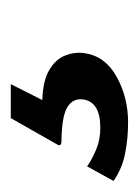

<svg xmlns="http://www.w3.org/2000/svg" viewBox="-19 -74 258 356"><g transform="rotate(-90 110.0 104.0)"><path d="M61 212.5Q30.5 212.5 2.5 206.8Q-25.5 201 -47.5 185.5L-20.5 136.5Q-7 146 11.2 153.5Q29.5 161 51 161Q98.5 161 103.5 130Q106.5 110.5 89.5 100Q72.5 89.5 27 89Q14.5 89 21 79.5L69 -5H132L102.5 53.5Q138.5 54.5 158.5 66.5Q178.5 78.5 185.2 96.2Q192 114 189.5 131.5Q184 170 145.8 191.2Q107.5 212.5 61 212.5Z"/></g></svg>

Font: Public Sans
Style: Bold Italic
Weight: 700
Italic angle: -8°
Designer: The Public Sans project authors (U.S. Web Design System). Libre Franklin designed by Pablo Impallari and Rodrigo Fuenzal
Version: Version 1.008; ttfautohint (v1.8.1) -l 8 -r 50 -G 200 -x 14 